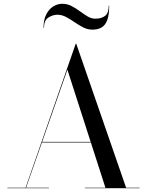

<svg xmlns="http://www.w3.org/2000/svg" viewBox="-20 -997 778 1017"><path d="M201 -242.5V-245.5H519.5V-242.5ZM384 -765 648 -2.5H719.5V0H429.5V-2.5H538.5L337 -628L118 -2.5H239V0H19V-2.5H115.5L381 -765ZM469.5 -840Q444 -840 420.5 -852Q397 -864 374.8 -879.5Q352.5 -895 330 -907Q307.5 -919 284 -919Q259.5 -919 236.2 -904Q213 -889 213 -850H210.5Q210.5 -892.5 225 -920.8Q239.5 -949 262.2 -963Q285 -977 309.5 -977Q336.5 -977 359.2 -965Q382 -953 403 -937.5Q424 -922 444 -910Q464 -898 485 -898Q517.5 -898 536.8 -913Q556 -928 556 -967H558.5Q558.5 -919.5 548.5 -891.8Q538.5 -864 518.8 -852Q499 -840 469.5 -840Z"/></svg>

Font: Bodoni Moda 72pt
Style: Regular
Weight: 400
Designer: Owen Earl
Foundry: indestructible type
Version: Version 2.005